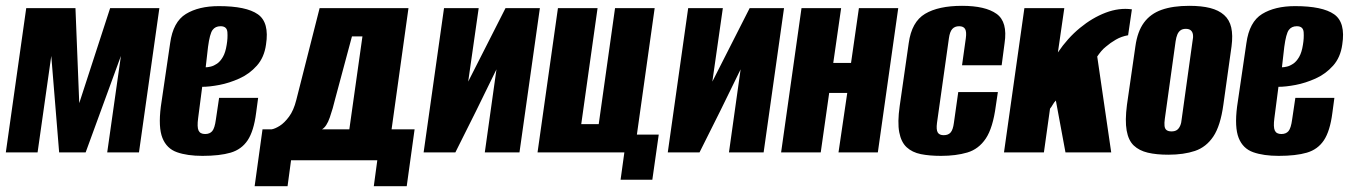

<svg xmlns="http://www.w3.org/2000/svg" viewBox="-26 -523 4630 659"><path d="M-6 0 64 -495H233L246 -169L352 -495H521L451 0H342L389 -331L268 0H177L150 -331L103 0Z M669 12Q617 12 581.5 -0.5Q546 -13 531.5 -49.5Q517 -86 526 -157L558 -375Q568 -448 612 -475Q656 -502 725 -502Q819 -502 859 -474Q899 -446 887 -370Q881 -326 855.5 -297.5Q830 -269 795.5 -253.5Q761 -238 727 -231.5Q693 -225 668 -225L654 -117Q650 -87 655.5 -75Q661 -63 678 -63Q694 -63 702.5 -73Q711 -83 715 -113L726 -187H860L853 -135Q845 -73 824 -41.5Q803 -10 765.5 1Q728 12 669 12ZM680 -292Q687 -292 697.5 -294.5Q708 -297 719 -304.5Q730 -312 739 -327.5Q748 -343 752 -369Q756 -392 754.5 -412.5Q753 -433 731 -433Q713 -433 703.5 -420Q694 -407 688 -362Z M848 116 875 -79H906Q918 -81 934 -91Q950 -101 966 -122.5Q982 -144 991 -180L1071 -495H1376L1318 -79H1397L1370 116H1257L1269 27H973L961 116ZM1079 -79H1173L1218 -398H1182L1124 -182Q1117 -152 1106 -120Q1095 -88 1079 -79Z M1428 0 1498 -495H1617L1581 -243L1709 -495H1827L1757 0H1638L1678 -285Q1643 -213 1608 -142Q1573 -71 1537 0Z M2104 94 2117 0H1819L1889 -495H2025L1969 -97H2029L2085 -495H2221L2160 -61H2235L2213 94Z M2266 0 2336 -495H2455L2419 -243L2547 -495H2665L2595 0H2476L2516 -285Q2481 -213 2446 -142Q2411 -71 2375 0Z M2655 0 2725 -495H2861L2834 -307H2895L2922 -495H3057L2987 0H2852L2882 -204H2820L2791 0Z M3204 12Q3164 12 3134.5 6Q3105 0 3086 -17.5Q3067 -35 3060.5 -69Q3054 -103 3062 -159L3093 -375Q3103 -448 3149 -475.5Q3195 -503 3276 -503Q3356 -503 3394.5 -475.5Q3433 -448 3422 -375L3412 -299H3276L3289 -392Q3292 -414 3286.5 -423.5Q3281 -433 3266 -433Q3251 -433 3242.5 -423.5Q3234 -414 3231 -392L3190 -101Q3187 -78 3192.5 -68.5Q3198 -59 3213 -59Q3229 -59 3237 -68.5Q3245 -78 3248 -101L3263 -207H3399L3392 -160Q3382 -84 3357.5 -47.5Q3333 -11 3294 0.5Q3255 12 3204 12Z M3420 0 3490 -495H3627L3605 -343Q3638 -392 3680.5 -427Q3723 -462 3769 -479.5Q3815 -497 3859 -491L3846 -402Q3823 -398 3804 -387Q3785 -376 3770 -363Q3761 -356 3753.5 -347Q3746 -338 3740 -329L3788 0H3631L3598 -178Q3592 -172 3587.5 -164Q3583 -156 3578 -150L3557 0Z M3984 8Q3943 8 3913.5 1Q3884 -6 3865.5 -23.5Q3847 -41 3841 -75Q3835 -109 3842 -163L3871 -364Q3878 -415 3900.5 -445.5Q3923 -476 3961.5 -489.5Q4000 -503 4056 -503Q4098 -503 4127.5 -495.5Q4157 -488 4175.5 -471.5Q4194 -455 4200 -428.5Q4206 -402 4201 -364L4173 -164Q4163 -91 4138.5 -54.5Q4114 -18 4075.5 -5Q4037 8 3984 8ZM3995 -72Q4006 -72 4013 -76.5Q4020 -81 4024.5 -91Q4029 -101 4030 -115L4067 -381Q4070 -395 4068.5 -404.5Q4067 -414 4061 -419Q4055 -424 4044 -424Q4033 -424 4026 -419Q4019 -414 4015 -404.5Q4011 -395 4009 -381L3972 -115Q3970 -101 3971 -91Q3972 -81 3978 -76.5Q3984 -72 3995 -72Z M4363 12Q4311 12 4275.5 -0.5Q4240 -13 4225.5 -49.5Q4211 -86 4220 -157L4252 -375Q4262 -448 4306 -475Q4350 -502 4419 -502Q4513 -502 4553 -474Q4593 -446 4581 -370Q4575 -326 4549.5 -297.5Q4524 -269 4489.5 -253.5Q4455 -238 4421 -231.5Q4387 -225 4362 -225L4348 -117Q4344 -87 4349.5 -75Q4355 -63 4372 -63Q4388 -63 4396.5 -73Q4405 -83 4409 -113L4420 -187H4554L4547 -135Q4539 -73 4518 -41.5Q4497 -10 4459.5 1Q4422 12 4363 12ZM4374 -292Q4381 -292 4391.5 -294.5Q4402 -297 4413 -304.5Q4424 -312 4433 -327.5Q4442 -343 4446 -369Q4450 -392 4448.5 -412.5Q4447 -433 4425 -433Q4407 -433 4397.5 -420Q4388 -407 4382 -362Z"/></svg>

Font: Alumni Sans ExtraBold
Style: Italic
Weight: 800
Italic angle: -8°
Designer: Robert E. Leuschke
Foundry: Robert E. Leuschke
Version: Version 1.016